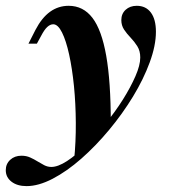

<svg xmlns="http://www.w3.org/2000/svg" viewBox="-86 -449 596 662"><path d="M5.6 192.7Q-26.6 192.7 -46.4 177.4Q-66.1 162.1 -66.1 137.9Q-66.1 116.1 -50.8 102Q-35.5 87.9 -12.1 87.9Q4.8 87.9 18.1 94Q31.5 100 43.1 107.3Q54.8 114.5 66.5 120.6Q78.2 126.6 91.1 126.6Q113.7 126.6 144.8 106.5Q175.8 86.3 210.1 52.4Q244.4 18.5 277.8 -22.6Q311.3 -63.7 337.9 -106Q364.5 -148.4 381 -186.3Q397.6 -224.2 397.6 -250.8Q397.6 -273.4 387.5 -289.5Q377.4 -305.6 364.5 -319Q351.6 -332.3 341.9 -346.8Q332.3 -361.3 332.3 -379.8Q332.3 -401.6 347.2 -415.3Q362.1 -429 385.5 -429Q416.9 -429 434.3 -405.6Q451.6 -382.3 451.6 -339.5Q451.6 -291.9 430.2 -233.9Q408.9 -175.8 372.6 -116.1Q336.3 -56.5 290.3 -1.2Q244.4 54 194.4 98Q144.4 141.9 95.6 167.3Q46.8 192.7 5.6 192.7ZM169.4 104Q175.8 41.1 175.4 -25.4Q175 -91.9 169 -152.4Q162.9 -212.9 152.4 -260.9Q141.9 -308.9 127.8 -337.1Q113.7 -365.3 97.6 -365.3Q87.1 -365.3 77 -356Q66.9 -346.8 55.6 -325L41.1 -298.4H12.1L36.3 -346Q58.1 -387.9 86.7 -408.5Q115.3 -429 150.8 -429Q200.8 -429 232.7 -387.5Q264.5 -346 280.2 -256.9Q296 -167.7 296 -25Q278.2 -3.2 259.3 18.5Q240.3 40.3 218.5 61.3Q196.8 82.3 169.4 104Z"/></svg>

Font: Playfair 5pt SemiExpanded Light ExtraBold
Style: Italic
Weight: 800
Italic angle: -15.6°
Version: Version 2.001;gftools[0.9.30]